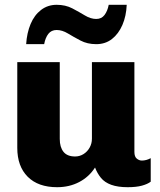

<svg xmlns="http://www.w3.org/2000/svg" viewBox="-20 -770 667 800"><path d="M218 10Q139 10 95.5 -33.5Q52 -77 52 -154V-511H229V-191Q229 -157 244.5 -137.5Q260 -118 293 -118Q312 -118 328 -128Q344 -138 353.5 -155Q363 -172 363 -192V-511H540V-137Q540 -117 550 -109Q560 -101 571 -101Q580 -101 589.5 -103.5Q599 -106 608 -111V-13Q595 -3 571.5 3.5Q548 10 512 10Q471 10 443.5 0Q416 -10 400.5 -29Q385 -48 376 -72Q351 -33 310 -11.5Q269 10 218 10ZM89 -586Q92 -633 107.5 -670Q123 -707 151 -728.5Q179 -750 216 -750Q253 -750 281.5 -735Q310 -720 334 -705.5Q358 -691 381 -691Q403 -691 415.5 -707.5Q428 -724 433 -750H508Q506 -703 490 -666Q474 -629 446.5 -607.5Q419 -586 381 -586Q344 -586 315.5 -601Q287 -616 263 -630.5Q239 -645 216 -645Q194 -645 181.5 -629Q169 -613 164 -586Z"/></svg>

Font: Chivo Medium ExtraBold
Style: Regular
Weight: 800
Version: Version 2.002